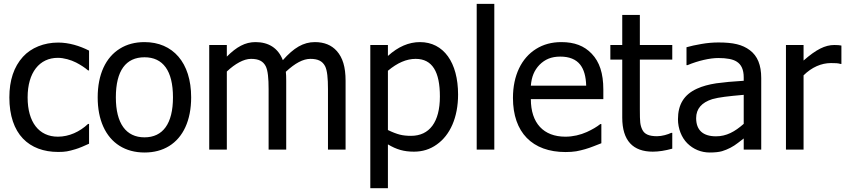

<svg xmlns="http://www.w3.org/2000/svg" viewBox="-20 -780 4412 1001"><path d="M283.2 12.2C321.3 12.2 336.4 8.8 373 -2C392.1 -7.3 423.3 -21 444.3 -30.8V-133.8H439C395.5 -92.8 339.8 -67.4 281.7 -67.4C183.1 -67.4 124 -143.1 124 -272C124 -402.3 186 -478.5 281.7 -478.5C312.5 -478.5 349.6 -467.8 376.5 -454.1C400.9 -441.4 421.9 -427.7 439 -413.1H444.3V-516.1C395.5 -541 339.4 -558.1 283.2 -558.1C209.5 -558.1 142.6 -531.2 99.6 -483.9C52.2 -431.6 28.8 -361.3 28.8 -272C28.8 -177.7 54.2 -105 99.6 -57.6C144 -11.2 207.5 12.2 283.2 12.2Z M976.6 -272.5C976.6 -454.1 880.9 -560.5 733.4 -560.5C684.6 -560.5 641.6 -549.3 605 -526.4C531.2 -481 489.3 -392.1 489.3 -272.5C489.3 -213.9 499 -163.1 518.6 -119.6C557.6 -33.2 633.3 15.1 733.4 15.1C782.7 15.1 825.2 3.9 861.8 -18.6C934.6 -63.5 976.6 -151.9 976.6 -272.5ZM881.8 -272.5C881.8 -135.3 829.1 -64 733.4 -64C637.2 -64 584 -136.2 584 -272.5C584 -411.6 636.2 -481.4 733.4 -481.4C829.6 -481.4 881.8 -411.6 881.8 -272.5Z M1781.7 0V-358.9C1781.7 -431.2 1766.6 -479.5 1735.8 -514.2C1708.5 -544.9 1670.4 -560.5 1621.6 -560.5C1561.5 -560.5 1511.7 -530.8 1454.6 -466.3C1429.7 -530.8 1378.9 -560.5 1312 -560.5C1257.8 -560.5 1213.4 -535.6 1162.6 -484.9V-545.4H1070.8V0H1162.6V-407.2C1205.6 -447.8 1251 -473.1 1288.6 -473.1C1329.1 -473.1 1351.6 -460.9 1365.2 -435.1C1376.5 -413.1 1380.4 -372.1 1380.4 -315.4V0H1472.2V-358.9C1472.2 -372.1 1472.2 -380.9 1471.7 -386.2L1470.2 -405.8C1518.1 -450.7 1560.5 -473.1 1598.1 -473.1C1638.7 -473.1 1661.1 -460.9 1674.8 -435.1C1686 -413.1 1689.9 -372.1 1689.9 -315.4V0Z M2368.2 -287.1C2368.2 -453.6 2293.5 -560.5 2169.4 -560.5C2111.3 -560.5 2055.7 -536.6 2002.4 -488.3V-545.4H1910.6V201.2H2002.4V-27.3C2047.4 -0.5 2085.4 10.7 2138.2 10.7C2182.6 10.7 2222.2 -1.5 2256.8 -26.4C2326.7 -75.2 2368.2 -168 2368.2 -287.1ZM2273.4 -276.9C2273.4 -143.6 2218.8 -71.8 2123 -71.8C2101.1 -71.8 2081.5 -73.7 2064.5 -78.1C2047.4 -82.5 2026.4 -90.3 2002.4 -102.1V-411.1C2051.8 -452.6 2099.6 -473.1 2147 -473.1C2234.4 -473.1 2273.4 -405.3 2273.4 -276.9Z M2557.1 -759.8H2465.3V0H2557.1Z M2928.7 12.7C2949.7 12.7 2968.3 11.2 2983.9 8.8C3015.6 2.9 3045.9 -5.9 3075.2 -17.6L3115.2 -33.2V-133.3H3109.9C3091.8 -118.7 3068.4 -105 3039.6 -91.8C3006.3 -76.7 2966.8 -67.4 2927.7 -67.4C2814 -67.4 2747.6 -137.7 2747.6 -263.2H3125.5V-313C3125.5 -398.4 3105.5 -457.5 3064.9 -500C3025.9 -541 2975.1 -560.5 2906.7 -560.5C2856.9 -560.5 2813 -548.8 2774.9 -524.9C2698.7 -477.5 2654.3 -386.7 2654.3 -269.5C2654.3 -89.8 2754.9 12.7 2928.7 12.7ZM2747.6 -333.5C2751.5 -379.9 2765.1 -413.1 2792.5 -441.9C2821.3 -470.7 2854 -484.9 2901.4 -484.9C2948.2 -484.9 2982.9 -470.7 3004.9 -442.9C3024.4 -418 3034.7 -381.8 3036.1 -333.5Z M3383.3 10.7C3414.1 10.7 3447.8 5.4 3484.9 -4.9V-87.4H3479.5C3462.4 -79.1 3431.6 -69.8 3405.8 -69.8C3363.3 -69.8 3339.8 -80.6 3328.6 -104C3322.8 -115.7 3319.3 -128.4 3317.9 -141.6C3316.4 -154.8 3315.9 -177.2 3315.9 -210V-469.2H3484.9V-545.4H3315.9V-702.1H3224.1V-545.4H3162.1V-469.2H3224.1V-167C3224.1 -46.4 3280.3 10.7 3383.3 10.7Z M3857.4 0H3948.7V-373C3948.7 -441.4 3929.2 -488.3 3889.6 -518.1C3850.1 -547.9 3802.2 -558.6 3725.6 -558.6C3697.8 -558.6 3668 -556.2 3637.2 -550.8C3606.4 -545.4 3580.1 -540 3559.1 -533.7V-440.4H3564.5C3620.6 -463.9 3681.6 -477.5 3725.1 -477.5C3769.5 -477.5 3801.3 -471.2 3820.3 -459C3845.2 -443.8 3857.4 -416.5 3857.4 -376.5V-358.9C3800.3 -355.5 3752.9 -351.1 3714.4 -345.7C3675.8 -339.8 3642.1 -330.6 3614.3 -317.9C3545.9 -287.1 3514.6 -234.9 3514.6 -158.2C3514.6 -109.9 3533.2 -63 3563 -33.2C3594.2 -2 3635.3 15.1 3680.2 15.1C3707 15.1 3728.5 12.7 3744.1 8.3C3774.9 -1 3802.7 -15.6 3827.6 -35.2C3838.9 -43.9 3848.6 -51.8 3857.4 -58.1ZM3857.4 -134.3C3811 -93.3 3767.1 -69.3 3712.9 -69.3C3645 -69.3 3609.4 -101.6 3609.4 -164.1C3609.4 -212.4 3637.7 -245.6 3693.8 -263.2C3727.1 -272.9 3780.8 -278.8 3847.7 -284.7L3857.4 -285.6Z M4366.7 -542.5C4356.4 -544.4 4347.2 -545.4 4329.6 -545.4C4282.2 -545.4 4235.4 -522.5 4169.4 -464.4V-545.4H4077.6V0H4169.4V-387.2C4212.4 -429.7 4262.2 -451.2 4312.5 -451.2C4336.4 -451.2 4348.6 -450.7 4361.8 -446.8H4366.7Z"/></svg>

Font: SG Kara SemiBold
Style: Regular
Weight: 400
Designer: Damoon Khanjanzadeh
Version: Version 1.000